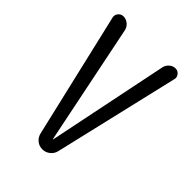

<svg xmlns="http://www.w3.org/2000/svg" viewBox="-213 -828 926 926"><g transform="rotate(45 250.0 -365.0)"><path d="M188.5 -48.8 39.1 -688.5Q35.2 -704.1 45.4 -717.3Q55.7 -730.5 72.3 -730.5Q90.8 -730.5 105.5 -718.3Q120.1 -706.1 124 -688.5L250 -71.3Q250 -70.3 251 -70.3Q252 -70.3 252 -71.3L378.9 -690.4Q382.8 -707 396.5 -718.8Q410.2 -730.5 427.7 -730.5Q443.4 -730.5 453.6 -717.8Q463.9 -705.1 460 -690.4L309.6 -48.8Q304.7 -27.3 287.6 -13.7Q270.5 0 248.5 0Q226.6 0 210 -13.7Q193.4 -27.3 188.5 -48.8Z"/></g></svg>

Font: Rounded-X Mgen+ 2m regular
Style: Regular
Weight: 400
Designer: [Source Han Sans]
Ryoko NISHIZUKA  (kana & ideographs); Paul D. Hunt (Latin, Greek & Cyrillic); Wenlong ZHANG  (bopomofo
Version: Version 1.059.20150602